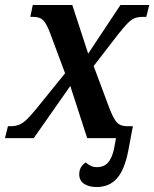

<svg xmlns="http://www.w3.org/2000/svg" viewBox="-40 -556 621 773"><path d="M349 197Q318 197 298.5 184Q279 171 279 146Q279 115 305 98Q314 106 325 111.5Q336 117 351 117Q377 117 393.5 100Q410 83 419 44L427 0H311L243 -210L96 0H-20L-8 -48H4Q21 -48 35 -53Q49 -58 64.5 -72Q80 -86 103 -114L222 -261L162 -422Q147 -462 133.5 -475Q120 -488 94 -488H82L92 -536H251L315 -340L445 -536H561L549 -488H533Q515 -488 501.5 -482.5Q488 -477 473 -461.5Q458 -446 435 -417L337 -290L401 -119Q417 -78 430 -63.5Q443 -49 468 -48H495L477 48Q462 127 431 162Q400 197 349 197Z"/></svg>

Font: Noto Serif SemiCondensed SemiBold
Style: Italic
Weight: 600
Width: 4
Italic angle: -12°
Designer: Monotype Design Team
Foundry: Monotype Imaging Inc.
Version: Version 2.014; ttfautohint (v1.8.4.7-5d5b)